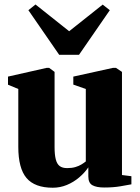

<svg xmlns="http://www.w3.org/2000/svg" viewBox="-20 -846 639 876"><path d="M455 9.5Q420.5 9.5 401.8 -0.8Q383 -11 383 -41.5V-82.5Q366.5 -58 341.2 -36.5Q316 -15 285.2 -2.2Q254.5 10.5 221 10.5Q138.5 10.5 101 -33.8Q63.5 -78 63.5 -176V-440L16.5 -459.5V-496.5L193.5 -536.5H204L229 -518V-175Q229 -140 234.5 -118.8Q240 -97.5 252.5 -88.2Q265 -79 286.5 -79Q308 -79 324 -83.8Q340 -88.5 351.8 -95.8Q363.5 -103 371.5 -109.5V-440L314.5 -460V-496.5L496 -536.5H509L536.5 -518V-47.5L579.5 -42V-5Q561 -1.5 529 4Q497 9.5 455 9.5ZM250 -596 109.5 -799.5 142 -825.5 295.5 -703.5 448.5 -825 481 -799.5 340.5 -596Z"/></svg>

Font: Merriweather 96pt Black
Style: Regular
Weight: 900
Version: Version 2.100